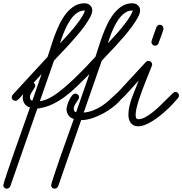

<svg xmlns="http://www.w3.org/2000/svg" viewBox="-117 -753 1091 1149"><path d="M333.5 -192.9Q341.8 -192.9 348.9 -186.8Q356 -180.7 356 -171.9Q356 -165 351.1 -157.2Q346.2 -149.4 340.1 -140.6Q334 -131.8 329.1 -122.1Q324.2 -112.3 324.2 -101.1Q324.2 -94.2 327.9 -88.4Q331.5 -82.5 338.9 -82L418 -309.6Q382.3 -273.9 347.4 -239.7Q312.5 -205.6 275.1 -177.2Q237.8 -148.9 196.5 -129.2Q155.3 -109.4 106.4 -103L-55.2 361.3Q-57.6 367.7 -63.5 371.8Q-69.3 376 -76.2 376Q-85.4 376 -91.3 370.1Q-97.2 364.3 -97.2 355Q-97.2 351.6 -91.1 332Q-85 312.5 -75 282.5Q-64.9 252.4 -51.8 214.6Q-38.6 176.8 -24.7 136.7Q-10.7 96.7 3.4 57.1Q17.6 17.6 29.3 -16.1Q41 -49.8 49.8 -74.5Q58.6 -99.1 62.5 -109.9Q42 -115.2 30.5 -131.8Q19 -148.4 19 -168.9Q19 -178.7 21.5 -189.9Q18.1 -186 12.5 -179.2Q6.8 -172.4 0.7 -165.8Q-5.4 -159.2 -12 -154.3Q-18.6 -149.4 -23.9 -149.4Q-32.2 -149.4 -39.6 -155.3Q-46.9 -161.1 -46.9 -170.4Q-46.9 -179.2 -41 -186L168 -413.1Q176.8 -438 187 -471.7Q197.3 -505.4 210.4 -541Q223.6 -576.7 240.5 -611.1Q257.3 -645.5 279.1 -672.6Q300.8 -699.7 327.9 -716.6Q355 -733.4 388.7 -733.4Q407.7 -733.4 421.4 -721.9Q435.1 -710.4 435.1 -690.4Q435.1 -673.3 421.6 -648.4Q408.2 -623.5 387.2 -594.7Q366.2 -565.9 340.1 -535.6Q314 -505.4 288.6 -477.8Q263.2 -450.2 241 -427.2Q218.8 -404.3 206.1 -390.1L121.6 -147.9Q133.8 -148.9 148.9 -153.6Q164.1 -158.2 183.6 -168.7Q203.1 -179.2 228.3 -197.5Q253.4 -215.8 286.4 -244.9Q319.3 -273.9 360.6 -315.2Q401.9 -356.4 454.1 -413.1Q462.9 -438 473.1 -471.7Q483.4 -505.4 496.6 -541Q509.8 -576.7 526.6 -611.1Q543.5 -645.5 565.2 -672.6Q586.9 -699.7 614 -716.6Q641.1 -733.4 674.8 -733.4Q693.8 -733.4 707.5 -721.9Q721.2 -710.4 721.2 -690.4Q721.2 -673.3 707.8 -648.4Q694.3 -623.5 673.3 -594.7Q652.3 -565.9 626.2 -535.6Q600.1 -505.4 574.7 -477.8Q549.3 -450.2 527.1 -427.2Q504.9 -404.3 492.2 -390.1L383.8 -79.1Q416 -82.5 442.4 -93Q468.8 -103.5 492.2 -118.9Q515.6 -134.3 537.1 -153.6Q558.6 -172.9 580.6 -194.3Q584 -197.8 587.9 -200.2L755.9 -381.8Q762.7 -388.7 772.5 -388.7Q781.2 -388.7 787.4 -381.8Q793.5 -375 793.5 -366.7Q793.5 -364.3 793 -362.5Q792.5 -360.8 791.5 -358.4Q786.1 -344.2 776.9 -321.5Q767.6 -298.8 756.8 -271.7Q746.1 -244.6 735.1 -215.3Q724.1 -186 715.1 -158.4Q706.1 -130.9 700.4 -107.2Q694.8 -83.5 694.8 -67.9Q694.8 -63.5 695.1 -58.3Q695.3 -53.2 696.8 -49.1Q698.2 -44.9 701.7 -42.2Q705.1 -39.6 710.9 -39.6Q730.5 -39.6 752.7 -51.8Q774.9 -64 797.6 -82Q820.3 -100.1 842 -121.3Q863.8 -142.6 881.8 -160.6Q899.9 -178.7 912.8 -190.9Q925.8 -203.1 931.6 -203.1Q941.4 -203.1 947.8 -196.8Q954.1 -190.4 954.1 -180.7Q954.1 -172.9 948.7 -166.5Q937 -152.8 920.4 -134.8Q903.8 -116.7 883.8 -97.9Q863.8 -79.1 841.3 -61Q818.8 -43 796.1 -28.8Q773.4 -14.6 751.2 -5.9Q729 2.9 709 2.9Q693.8 2.9 683.1 -2.7Q672.4 -8.3 665.3 -17.8Q658.2 -27.3 654.8 -39.8Q651.4 -52.2 651.4 -65.9Q651.4 -92.3 657.7 -118.7Q664.1 -145 673.3 -170.7Q682.6 -196.3 693.4 -221.4Q704.1 -246.6 712.9 -271Q707.5 -265.6 694.8 -251.2Q682.1 -236.8 666.7 -219.7Q651.4 -202.6 635.7 -186Q620.1 -169.4 608.4 -159.7Q589.4 -135.7 560.5 -113.3Q531.7 -90.8 499 -73.2Q466.3 -55.7 432.4 -44.9Q398.4 -34.2 368.7 -34.2L231 361.3Q228.5 367.7 222.7 371.8Q216.8 376 210 376Q200.7 376 194.8 370.1Q189 364.3 189 355Q189 352.1 194.1 335.2Q199.2 318.4 207.8 292.7Q216.3 267.1 227.3 235.1Q238.3 203.1 250.2 168.9Q262.2 134.8 274.2 101.1Q286.1 67.4 296.4 38.8Q306.6 10.3 314 -10.7Q321.3 -31.7 324.7 -41Q304.2 -46.4 292.7 -63Q281.2 -79.6 281.2 -100.1Q281.2 -108.4 285.6 -123.8Q290 -139.2 297.4 -154.5Q304.7 -169.9 314.2 -181.4Q323.7 -192.9 333.5 -192.9ZM527.8 -493.7Q538.1 -504.4 552.2 -519.5Q566.4 -534.7 581.8 -552Q597.2 -569.3 612.5 -587.9Q627.9 -606.4 641.1 -624.8Q654.3 -643.1 664.1 -659.9Q673.8 -676.8 677.7 -689.9H673.3Q653.3 -689.9 636.2 -679.7Q619.1 -669.4 604.7 -652.8Q590.3 -636.2 578.4 -615Q566.4 -593.8 556.9 -572Q547.4 -550.3 540.3 -529.5Q533.2 -508.8 527.8 -493.7ZM241.7 -493.7Q252 -504.4 266.1 -519.5Q280.3 -534.7 295.7 -552Q311 -569.3 326.4 -587.9Q341.8 -606.4 355 -624.8Q368.2 -643.1 377.9 -659.9Q387.7 -676.8 391.6 -689.9H387.2Q367.2 -689.9 350.1 -679.7Q333 -669.4 318.6 -652.8Q304.2 -636.2 292.2 -615Q280.3 -593.8 270.8 -572Q261.2 -550.3 254.2 -529.5Q247.1 -508.8 241.7 -493.7ZM839.4 -605Q848.6 -605 855 -598.6Q861.3 -592.3 861.3 -583Q861.3 -578.1 857.4 -565.9Q853.5 -553.7 848.4 -539.8Q843.3 -525.9 838.4 -512.9Q833.5 -500 831.5 -494.1Q829.1 -487.3 823.2 -483.4Q817.4 -479.5 810.5 -479.5Q801.8 -479.5 795.4 -486.1Q789.1 -492.7 789.1 -501.5Q789.1 -504.9 793.2 -517.3Q797.4 -529.8 802.5 -544.4Q807.6 -559.1 812.7 -572.3Q817.9 -585.4 819.3 -590.3Q821.8 -596.7 827.1 -600.8Q832.5 -605 839.4 -605ZM93.8 -240.7Q93.8 -233.9 88.9 -226.1Q84 -218.3 77.9 -209.5Q71.8 -200.7 66.9 -190.9Q62 -181.2 62 -169.9Q62 -163.6 65.7 -157.2Q69.3 -150.9 76.7 -150.9L131.8 -309.6L84 -257.8Q93.8 -250.5 93.8 -240.7Z"/></svg>

Font: Helvetia Verbundene
Style: Regular
Weight: 400
Designer: Peter Wiegel, original typeface by Carl Albert Fahrenwaldt 1901
Foundry: Peter Wiegel
Version: Version 2.000